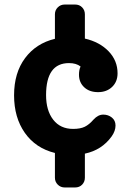

<svg xmlns="http://www.w3.org/2000/svg" viewBox="-20 -673 578 846"><path d="M435 -168Q457 -168 473 -155Q489 -142 489 -120Q489 -96 472 -72Q429 -12 354 4V110Q354 128 342 140.5Q330 153 311 153H265Q247 153 234.5 140.5Q222 128 222 110V1Q137 -20 89.5 -87.5Q42 -155 42 -253Q42 -352 90.5 -417Q139 -482 222 -502V-610Q222 -628 234.5 -640.5Q247 -653 265 -653H311Q330 -653 342 -640.5Q354 -628 354 -610V-503Q419 -488 458.5 -447Q498 -406 498 -350Q498 -313 474 -290Q450 -267 412 -267Q374 -267 351 -288.5Q328 -310 328 -344Q328 -365 335 -380Q316 -395 284 -395Q183 -395 183 -254Q183 -186 214.5 -145.5Q246 -105 302 -105Q334 -105 353.5 -114.5Q373 -124 392 -146Q412 -168 435 -168Z"/></svg>

Font: Solway
Style: Bold
Weight: 700
Designer: Mariya V. Pigoulevskaya
Foundry: The Northern Block Ltd.
Version: Version 1.000;hotconv 1.0.109;makeotfexe 2.5.65596